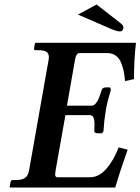

<svg xmlns="http://www.w3.org/2000/svg" viewBox="-20 -837 627 857"><path d="M24.9 0 22.9 -2 26.9 -23.9Q28.3 -33.2 36.1 -33.2H48.8Q78.1 -33.2 91.8 -43Q105.5 -52.7 109.9 -77.1L196.8 -568.8Q196.8 -569.3 197.5 -574.2Q198.2 -579.1 198.2 -581.5Q198.2 -598.1 187.5 -605.5Q176.8 -612.8 151.9 -612.8H138.2Q135.3 -612.8 133.3 -615.2Q131.3 -617.7 131.8 -621.1L136.2 -644L139.2 -646H586.9Q578.1 -571.3 578.1 -483.9L538.1 -475.1Q536.1 -498.5 532.7 -516.6Q529.3 -534.7 521.2 -555.7Q513.2 -576.7 497.3 -588.4Q481.4 -600.1 459 -600.1H334Q320.3 -600.1 314.9 -570.8L278.8 -365.2H387.2Q393.1 -365.2 397.9 -367.4Q402.8 -369.6 407.2 -375.2Q411.6 -380.9 414.6 -385.3Q417.5 -389.6 421.6 -400.1Q425.8 -410.6 427.7 -416.5L434.1 -436Q434.1 -439.5 439.2 -443.1Q444.3 -446.8 451.2 -446.8H471.2L475.1 -437Q458 -380.4 452.1 -344.2Q444.3 -296.9 441.9 -251L435.1 -242.2H415Q408.2 -242.2 404.1 -245.4Q399.9 -248.5 400.9 -252Q401.9 -272.5 401.9 -280.3Q401.9 -301.8 397.2 -312.5Q392.6 -323.2 379.9 -323.2H272L228 -75.2Q226.1 -61.5 226.1 -59.1Q226.1 -45.9 235.8 -45.9H382.8Q420.9 -45.9 453.9 -82.8Q486.8 -119.6 509.8 -179.2L549.8 -168.9Q517.6 -79.1 494.1 0ZM411.1 -816.9 519 -732.9Q530.8 -723.6 530.8 -713.9Q530.8 -708 527.1 -702.4Q523.4 -696.8 514.2 -696.8Q501.5 -696.8 473.1 -709L328.1 -772Z"/></svg>

Font: Linux Libertine G
Style: Bold Italic
Weight: 700
Italic angle: -11.5°
Designer: Philipp H. Poll
Foundry: Philipp H. Poll
Version: Version 4.1.0